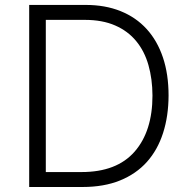

<svg xmlns="http://www.w3.org/2000/svg" viewBox="-20 -747 757 767"><path d="M96.6 -727.3H322.4Q400.2 -727.3 461.6 -702.6Q523.1 -677.9 565.7 -631.2Q608.3 -584.5 630.9 -517.4Q653.4 -450.3 653.4 -365.4Q653.1 -283 631.4 -215.6Q609.7 -148.1 566.8 -100.1Q523.8 -52.2 459.5 -26.1Q395.2 0 309.7 0H96.6ZM163 -59.7H305.8Q446.4 -59.7 517.8 -141.3Q589.1 -223 589.1 -365.4Q588.8 -431.5 573 -487Q557.2 -542.6 524.1 -582.7Q491.1 -622.9 440.2 -645.2Q389.2 -667.6 318.5 -667.6H163Z"/></svg>

Font: Inter P Light
Style: Regular
Weight: 300
Designer: Rasmus Andersson
Foundry: rsms
Version: Version 3.018;git-588b23468